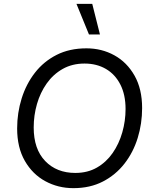

<svg xmlns="http://www.w3.org/2000/svg" viewBox="-20 -966 779 997"><path d="M459 -946 499 -787H442L377 -946ZM361 11Q282 11 215.5 -25Q149 -61 109 -130.5Q69 -200 69 -299Q69 -380 92.5 -455Q116 -530 161.5 -588.5Q207 -647 274 -681Q341 -715 429 -715Q508 -715 573.5 -679Q639 -643 678.5 -573.5Q718 -504 718 -405Q718 -324 695 -249.5Q672 -175 626.5 -116.5Q581 -58 514.5 -23.5Q448 11 361 11ZM371 -68Q435 -68 483.5 -96Q532 -124 565 -171.5Q598 -219 615 -278.5Q632 -338 632 -400Q632 -474 605 -527Q578 -580 530 -608Q482 -636 419 -636Q355 -636 305.5 -608Q256 -580 222.5 -532.5Q189 -485 172 -426Q155 -367 155 -304Q155 -192 214.5 -130Q274 -68 371 -68Z"/></svg>

Font: Prodigy Sans
Style: Italic
Weight: 400
Italic angle: -13°
Designer: Wei Huang
Foundry: Wei Huang
Version: Version 1.003; ttfautohint (v1.8.3)